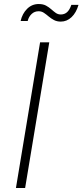

<svg xmlns="http://www.w3.org/2000/svg" viewBox="-20 -939 412 959"><path d="M226.1 -727.5 105.5 0H59.6L180.2 -727.5ZM283.7 -831.1Q264.2 -831.1 249.5 -838.9Q234.9 -846.7 222.9 -856.9Q210.9 -867.2 199.2 -875Q187.5 -882.8 172.9 -882.8Q152.3 -882.8 137.9 -869.1Q123.5 -855.5 118.2 -834H83Q91.3 -871.1 115.5 -895Q139.6 -918.9 173.3 -918.9Q195.3 -918.9 210 -910.9Q224.6 -902.8 236.1 -892.6Q247.6 -882.3 258.5 -874.5Q269.5 -866.7 283.7 -866.7Q301.8 -866.7 314.7 -877.9Q327.6 -889.2 336.4 -914.6H372.1Q360.8 -875.5 337.4 -853.3Q314 -831.1 283.7 -831.1Z"/></svg>

Font: Inter ExtraLight
Style: Italic
Weight: 250
Italic angle: -9.3988°
Designer: Rasmus Andersson
Foundry: rsms
Version: Version 4.001;git-66647c0bb